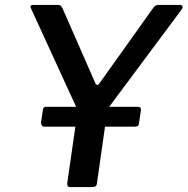

<svg xmlns="http://www.w3.org/2000/svg" viewBox="-20 -762 764 782"><path d="M713 -742Q721 -742 723 -736.5Q725 -731 721 -725L427 -330Q422 -323 419 -315.5Q416 -308 414 -290L375 -17Q374 -6 369 -3Q364 0 352 0H267Q258 0 255.5 -4.5Q253 -9 254 -17L294 -295Q296 -306 295 -311.5Q294 -317 291 -325L107 -726Q103 -734 105 -738Q107 -742 117 -742H214Q224 -742 228.5 -737.5Q233 -733 236 -725L368 -424Q375 -408 386 -424L605 -731Q611 -738 615 -740Q619 -742 629 -742H713ZM554 -313 546 -259Q545 -251 541 -248.5Q537 -246 527 -246H163Q154 -246 150.5 -250.5Q147 -255 147 -263L155 -316Q157 -327 166 -327H542Q549 -327 552 -323Q555 -319 554 -313Z"/></svg>

Font: Libre Franklin Medium
Style: Italic
Weight: 500
Italic angle: -8°
Designer: Pablo Impallari, Rodrigo Fuenzalida, Nhung Nguyen
Foundry: Impallari Type
Version: Version 3.000